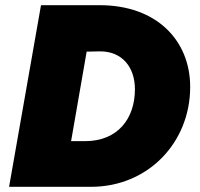

<svg xmlns="http://www.w3.org/2000/svg" viewBox="-20 -720 769 740"><path d="M15 0H331C550 0 713 -170 713 -385C713 -563 585 -700 364 -700H138ZM254 -176 314 -521 364 -522C449 -523 500 -463 500 -376C500 -263 434 -176 308 -176Z"/></svg>

Font: Fixel Display Black
Style: Italic
Weight: 900
Italic angle: -10°
Designer: AlfaBravo + MacPaw
Foundry: Kyrylo Tkachov, Marchela Mozhyna, Serhii Makarenko, Maria Weinstein, Zakhar Kryvoshyya
Version: Version 1.210;Glyphs 3.2 (3217)